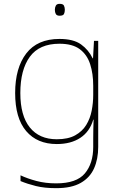

<svg xmlns="http://www.w3.org/2000/svg" viewBox="-20 -741 623 1001"><path d="M290 -538Q363 -538 402.5 -509.5Q442 -481 463 -437H465L470 -528H492V25Q492 88 470.5 136.5Q449 185 401 212.5Q353 240 273 240Q212 240 167.5 229Q123 218 87 203V173Q123 190 170 202.5Q217 215 273 215Q379 215 422.5 163Q466 111 466 25V-17Q466 -46 466.5 -67Q467 -88 468 -117H466Q448 -55 399 -22.5Q350 10 276 10Q174 10 116.5 -57.5Q59 -125 59 -256Q59 -387 117 -462.5Q175 -538 290 -538ZM290 -513Q185 -513 135.5 -445Q86 -377 86 -256Q86 -138 135.5 -76.5Q185 -15 276 -15Q335 -15 372 -35.5Q409 -56 429.5 -89.5Q450 -123 458 -164Q466 -205 466 -246V-294Q466 -357 450 -406.5Q434 -456 396 -484.5Q358 -513 290 -513ZM291 -721Q309 -721 313.5 -711.5Q318 -702 318 -690Q318 -677 313.5 -668Q309 -659 291 -659Q276 -659 271 -668Q266 -677 266 -690Q266 -702 271 -711.5Q276 -721 291 -721Z"/></svg>

Font: Noto Sans Cham Thin
Style: Regular
Weight: 250
Version: Version 2.002